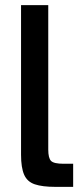

<svg xmlns="http://www.w3.org/2000/svg" viewBox="-20 -728 325 748"><path d="M196 0Q145 0 115.5 -10Q86 -20 74 -47.5Q62 -75 62 -125V-708H168V-145Q168 -112 179 -101Q190 -90 228 -90H265V0Z"/></svg>

Font: Atkinson Hyperlegible Next Medium
Style: Regular
Weight: 500
Designer: Elliott Scott, Megan Eiswerth, Linus Boman, Theodore Petrosky, Letters from Sweden
Foundry: Applied Design Works, Letters from Sweden
Version: Version 2.001